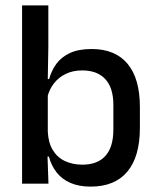

<svg xmlns="http://www.w3.org/2000/svg" viewBox="-20 -682 583 713"><path d="M316.5 11Q273 11 241.5 -2.8Q210 -16.5 190.2 -41.8Q170.5 -67 161.5 -100.5H129L157.5 -193Q159.5 -152 176 -124.8Q192.5 -97.5 221 -84Q249.5 -70.5 286 -70.5Q342 -70.5 371.5 -103.2Q401 -136 401 -201V-292.5Q401 -355.5 371.2 -388Q341.5 -420.5 285 -420.5Q250.5 -420.5 224 -407.5Q197.5 -394.5 180.2 -372.2Q163 -350 156 -321.5L134.5 -388.5H162.5Q171 -419.5 189.2 -444.8Q207.5 -470 239.5 -485Q271.5 -500 320.5 -500Q408 -500 453.8 -445Q499.5 -390 499.5 -284.5V-207Q499.5 -100.5 453 -44.8Q406.5 11 316.5 11ZM62 0V-662H159.5V-506L157 -365.5L157.5 -348.5V-145.5L156 -114.5L160 0Z"/></svg>

Font: Anek Bangla Medium Medium
Style: Regular
Weight: 500
Version: Version 1.003